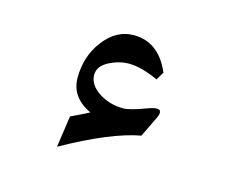

<svg xmlns="http://www.w3.org/2000/svg" viewBox="-54 -1227 495 417"><g transform="rotate(15 194.0 -1018.5)"><path d="M106.9 -1036.6Q106.9 -1085.4 134.8 -1121.3Q162.6 -1157.2 201.2 -1157.2Q257.8 -1157.2 284.2 -1095.2L273.4 -1077.1Q234.9 -1094.7 208 -1094.7Q184.6 -1094.7 162.4 -1083Q140.1 -1071.3 140.1 -1051.8Q140.1 -1029.3 164.6 -1013.4Q189 -997.6 219.7 -997.6Q234.4 -997.6 269 -1010.7Q283.7 -1016.1 290.5 -1016.1Q299.3 -1016.1 299.3 -1008.8Q299.3 -1003.9 295.9 -997.1L273.4 -950.7Q207 -938.5 102.5 -879.9L112.8 -950.7Q139.6 -963.4 153.3 -970.7Q106.9 -992.2 106.9 -1036.6Z"/></g></svg>

Font: Parastoo FD
Style: FD
Weight: 400
Foundry: Saber Rastikerdar (saber.rastikerdar@gmail.com)
Version: Version 2.0.1